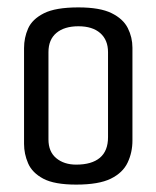

<svg xmlns="http://www.w3.org/2000/svg" viewBox="-20 -495 423 519"><path d="M186 4Q127 4 97 -12Q67 -28 56 -53.5Q45 -79 45 -106V-365Q45 -393 56 -418Q67 -443 98.5 -459Q130 -475 192 -475Q250 -475 281.5 -459.5Q313 -444 325.5 -419Q338 -394 338 -366V-115Q338 -83 325 -55.5Q312 -28 279.5 -12Q247 4 186 4ZM186 -50Q228 -50 250 -68.5Q272 -87 272 -124V-354Q272 -387 251 -405.5Q230 -424 192 -424Q154 -424 132.5 -406Q111 -388 111 -354V-118Q111 -85 132 -67.5Q153 -50 186 -50Z"/></svg>

Font: Smooch Sans Thin Medium
Style: Regular
Weight: 500
Version: Version 1.010